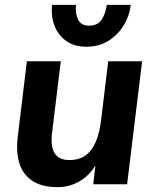

<svg xmlns="http://www.w3.org/2000/svg" viewBox="-20 -761 656 793"><path d="M567 -508 505 0H365L374 -78Q364 -60 348 -43.5Q332 -27 312 -14.5Q292 -2 268.5 5Q245 12 219 12Q152 12 113 -14.5Q74 -41 60 -87Q46 -133 53 -193L91 -508H231L195 -212Q188 -157 205.5 -128.5Q223 -100 266 -100Q308 -100 334.5 -120Q361 -140 376.5 -177.5Q392 -215 398 -269L427 -508ZM337 -568Q286 -568 252.5 -592.5Q219 -617 204.5 -656.5Q190 -696 195 -741H294Q290 -707 302 -681Q314 -655 348 -655Q384 -655 400.5 -681Q417 -707 421 -741H520Q515 -696 491 -656.5Q467 -617 428 -592.5Q389 -568 337 -568Z"/></svg>

Font: Inclusive Sans
Style: Bold Italic
Weight: 700
Italic angle: -7°
Designer: Olivia King
Foundry: Olivia King
Version: Version 2.004